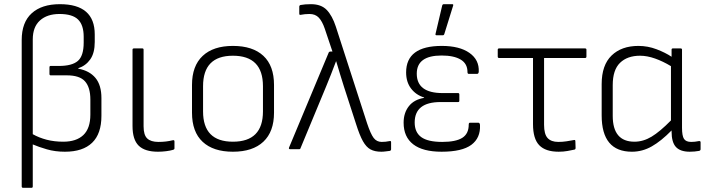

<svg xmlns="http://www.w3.org/2000/svg" viewBox="-20 -715 3382 920"><path d="M91 185Q84 185 84 178V-523Q84 -608 132 -651.5Q180 -695 267 -695Q434 -695 434 -550V-514Q434 -461 412.5 -430.5Q391 -400 355 -388V-386Q409 -376 437.5 -341.5Q466 -307 466 -245V-160Q466 -74 421.5 -31Q377 12 291 12Q244 12 204.5 0.5Q165 -11 137 -23V178Q137 185 131 185ZM137 -526V-72Q167 -55 203.5 -45.5Q240 -36 283 -36Q346 -36 379.5 -68Q413 -100 413 -166V-238Q413 -296 387.5 -325Q362 -354 300 -354H223Q217 -354 217 -361V-392Q217 -399 222 -399H262Q325 -399 353 -423Q381 -447 381 -511V-539Q381 -595 354 -621.5Q327 -648 265 -648Q206 -648 171.5 -617Q137 -586 137 -526Z M737 12Q674 12 644.5 -17Q615 -46 615 -111V-477Q615 -483 622 -483H662Q668 -483 668 -477V-110Q668 -68 685.5 -51.5Q703 -35 739 -35Q758 -35 775 -37Q792 -39 808 -43Q816 -45 816 -37V-4Q816 1 809 3Q796 7 776 9.5Q756 12 737 12Z M1096 12Q1002 12 951 -35.5Q900 -83 900 -175V-308Q900 -399 951 -447Q1002 -495 1096 -495Q1191 -495 1242 -447.5Q1293 -400 1293 -308V-175Q1293 -84 1242 -36Q1191 12 1096 12ZM1096 -36Q1240 -36 1240 -181V-302Q1240 -448 1096 -448Q953 -448 953 -302V-181Q953 -36 1096 -36Z M1807 12Q1776 12 1755.5 1Q1735 -10 1719 -38.5Q1703 -67 1686 -121L1628 -300Q1619 -330 1609.5 -359.5Q1600 -389 1591 -421H1590Q1578 -388 1566 -358.5Q1554 -329 1542 -299L1420 -5Q1419 0 1413 0H1371Q1362 0 1365 -8L1555 -463Q1557 -468 1563 -468H1573L1536 -578Q1524 -613 1507.5 -630.5Q1491 -648 1463 -648Q1441 -648 1421 -644Q1414 -642 1414 -650V-683Q1414 -689 1420 -691Q1441 -695 1470 -695Q1519 -695 1545.5 -667.5Q1572 -640 1589 -588L1739 -124Q1756 -73 1770.5 -54Q1785 -35 1809 -35Q1828 -35 1847 -39Q1854 -41 1854 -33V0Q1854 6 1848 8Q1838 9 1827.5 10.5Q1817 12 1807 12Z M2096 12Q2006 12 1960 -23.5Q1914 -59 1914 -127Q1914 -174 1939 -206Q1964 -238 2012 -246V-248Q1973 -260 1949.5 -291Q1926 -322 1926 -368Q1926 -495 2097 -495Q2182 -495 2229.5 -461.5Q2277 -428 2274 -371Q2273 -361 2266 -361H2226Q2220 -361 2220 -370Q2220 -410 2187.5 -429.5Q2155 -449 2096 -449Q1977 -449 1977 -362Q1977 -269 2101 -269H2175Q2181 -269 2181 -262V-232Q2181 -226 2175 -226H2091Q1967 -226 1967 -128Q1967 -81 1998.5 -58Q2030 -35 2099 -35Q2164 -35 2195 -54.5Q2226 -74 2226 -118Q2226 -127 2232 -127H2272Q2279 -127 2280 -116Q2283 -54 2238.5 -21Q2194 12 2096 12ZM2072 -546Q2065 -546 2067 -553L2099 -689Q2101 -695 2107 -695H2147Q2154 -695 2151 -687L2109 -552Q2107 -546 2102 -546Z M2657 12Q2594 12 2564 -19Q2534 -50 2534 -120V-437H2372Q2365 -437 2365 -444V-477Q2365 -483 2372 -483H2783Q2790 -483 2790 -477V-444Q2790 -437 2783 -437H2587V-117Q2587 -72 2604 -53.5Q2621 -35 2655 -35Q2676 -35 2695 -38Q2714 -41 2730 -44Q2737 -46 2737 -38L2738 -6Q2738 1 2732 2Q2718 5 2699 8.5Q2680 12 2657 12Z M3008 12Q2863 12 2863 -162V-312Q2863 -403 2910.5 -449Q2958 -495 3039 -495Q3084 -495 3126 -479Q3168 -463 3198 -443V-477Q3198 -483 3204 -483H3241Q3248 -483 3248 -477V-103Q3248 -64 3257.5 -49.5Q3267 -35 3292 -35Q3300 -35 3310 -36Q3320 -37 3329 -39Q3337 -40 3337 -33V0Q3337 6 3330 8Q3308 12 3285 12Q3240 12 3219 -10.5Q3198 -33 3198 -85V-90Q3148 -39 3103 -13.5Q3058 12 3008 12ZM2916 -160Q2916 -36 3020 -36Q3062 -36 3102 -60Q3142 -84 3195 -138V-398Q3157 -421 3119 -434.5Q3081 -448 3047 -448Q2986 -448 2951 -414Q2916 -380 2916 -307Z"/></svg>

Font: Sofia Sans Light
Style: Regular
Weight: 300
Designer: Botio Nikoltchev, Ani Petrova
Foundry: lettersoup
Version: Version 4.100; ttfautohint (v1.8.3)